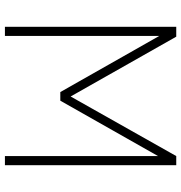

<svg xmlns="http://www.w3.org/2000/svg" viewBox="2 -738 736 780"><g transform="rotate(90 370.0 -348.0)"><path d="M126 0H89V-696H129L372 -267L614 -696H651V0H614V-622L389 -225H354L126 -627Z"/></g></svg>

Font: M Major Mono Display
Style: Regular
Weight: 400
Designer: Emre Parlak
Foundry: Emre Parlak
Version: Version 2.000; ttfautohint (v1.8) -l 8 -r 50 -G 200 -x 14 -D